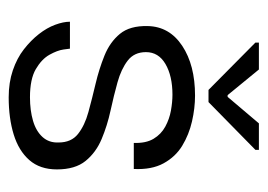

<svg xmlns="http://www.w3.org/2000/svg" viewBox="-107 -499 616 442"><g transform="rotate(90 201.0 -278.0)"><path d="M204 10Q170 10 142 0.5Q114 -9 93.5 -25Q73 -41 58.5 -59.5Q44 -78 37 -97Q30 -116 30 -131H92Q92 -130 94 -116Q96 -102 106 -84Q116 -66 139 -52.5Q162 -39 204 -39Q234 -39 258 -46Q282 -53 295.5 -68Q309 -83 308 -105Q308 -134 288.5 -149.5Q269 -165 238 -173.5Q207 -182 173 -190Q139 -198 108 -210.5Q77 -223 58 -246Q39 -269 40 -310Q41 -360 85.5 -389.5Q130 -419 200 -419Q229 -419 259.5 -412Q290 -405 315.5 -389.5Q341 -374 356 -346.5Q371 -319 369 -278H309Q310 -306 299.5 -323.5Q289 -341 271.5 -350.5Q254 -360 234.5 -363.5Q215 -367 198 -367Q155 -367 127.5 -351Q100 -335 100 -306Q100 -279 119.5 -264Q139 -249 169.5 -240.5Q200 -232 234.5 -224.5Q269 -217 300 -204Q331 -191 350.5 -167Q370 -143 370 -101Q370 -62 348.5 -37.5Q327 -13 289.5 -1.5Q252 10 204 10ZM187 -450 78 -558V-566H140L199 -494H203L264 -566H325V-558L215 -450Z"/></g></svg>

Font: Darker Grotesque Light Medium
Style: Regular
Weight: 500
Version: Version 1.000;gftools[0.9.28]